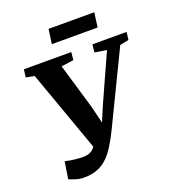

<svg xmlns="http://www.w3.org/2000/svg" viewBox="-164 -1050 1071 1190"><g transform="rotate(-20 371.0 -455.0)"><path d="M184.5 15.5Q159 15.5 132 7.2Q105 -1 89 -8.5L106.5 -121Q125 -116.5 146 -113.2Q167 -110 185.8 -108.5Q204.5 -107 217.5 -106.5Q235.5 -106.5 251.2 -109.2Q267 -112 281.2 -121.5Q295.5 -131 307.8 -150.5Q320 -170 331.5 -203.5L315.5 -113.5L113 -680.5L57.5 -691.5L64 -743H376.5L371.5 -691.5L290 -680L378.5 -380.5L422.5 -200.5L379.5 -203.5L445 -360L589 -679L510.5 -691.5L516 -743H741.5L735 -691.5L677 -680.5L448.5 -208Q420 -149 393 -106.8Q366 -64.5 336.2 -37.5Q306.5 -10.5 269.5 2.5Q232.5 15.5 184.5 15.5ZM293.5 -926H595L582 -830H280Z"/></g></svg>

Font: Merriweather ExtraBold
Style: Italic
Weight: 800
Italic angle: -7.8°
Version: Version 2.101